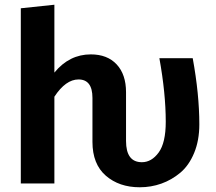

<svg xmlns="http://www.w3.org/2000/svg" viewBox="-20 -776 912 812"><path d="M795 -530Q823 -377 823 -250Q823 -182 801 -129Q779 -76 742.5 -45.5Q706 -15 662.5 0.5Q619 16 571 16Q484 16 427.5 -33Q371 -82 371 -176V-362Q371 -440 312 -440Q258 -440 210 -367V0H68V-741L210 -756V-469Q273 -546 364 -546Q434 -546 473.5 -503.5Q513 -461 513 -386V-180Q513 -90 580 -90Q621 -90 651 -131Q681 -172 681 -261Q681 -381 654 -530Z"/></svg>

Font: Fira Sans SemiBold
Style: Regular
Weight: 600
Designer: bBox Type GmbH & Carrois Corporate GbR & Edenspiekermann AG
Foundry: bBox Type GmbH & Carrois Corporate GbR & Edenspiekermann AG
Version: Version 4.301;PS 004.301;hotconv 1.0.88;makeotf.lib2.5.64775